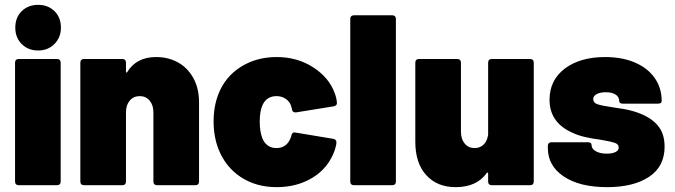

<svg xmlns="http://www.w3.org/2000/svg" viewBox="-20 -763 2780 791"><path d="M43 -649Q43 -691 69.5 -717Q96 -743 137 -743Q178 -743 204.5 -717Q231 -691 231 -649Q231 -609 204.5 -582Q178 -555 137 -555Q96 -555 69.5 -581.5Q43 -608 43 -649ZM57 -520H215Q222 -520 226 -516Q230 -512 230 -505V-15Q230 -8 226 -4Q222 0 215 0H57Q50 0 46 -4Q42 -8 42 -15V-505Q42 -512 46 -516Q50 -520 57 -520Z M800 -341V-15Q800 -8 796 -4Q792 0 785 0H627Q620 0 616 -4Q612 -8 612 -15V-300Q612 -330 596.5 -348.5Q581 -367 556 -367Q530 -367 514.5 -348.5Q499 -330 499 -300V-15Q499 -8 495 -4Q491 0 484 0H326Q319 0 315 -4Q311 -8 311 -15V-505Q311 -512 315 -516Q319 -520 326 -520H484Q491 -520 495 -516Q499 -512 499 -505V-469Q499 -465 501 -464Q503 -463 504 -466Q542 -528 623 -528Q673 -528 713 -506Q753 -484 776.5 -441.5Q800 -399 800 -341Z M880 -149Q860 -200 860 -263Q860 -325 880 -376Q908 -447 972 -487.5Q1036 -528 1120 -528Q1205 -528 1270.5 -485.5Q1336 -443 1359 -379Q1366 -361 1368 -341V-338Q1368 -328 1355 -325L1200 -300H1197Q1184 -300 1183 -313L1179 -327Q1174 -344 1157.5 -355.5Q1141 -367 1119 -367Q1079 -367 1062 -331Q1050 -306 1050 -262Q1050 -221 1061 -193Q1078 -153 1119 -153Q1163 -153 1179 -199L1180 -203Q1183 -220 1197 -217L1353 -191Q1366 -188 1366 -177Q1366 -165 1359 -144Q1333 -71 1268.5 -31.5Q1204 8 1120 8Q1035 8 972 -33.5Q909 -75 880 -149Z M1438 -700H1596Q1603 -700 1607 -696Q1611 -692 1611 -685V-15Q1611 -8 1607 -4Q1603 0 1596 0H1438Q1431 0 1427 -4Q1423 -8 1423 -15V-685Q1423 -692 1427 -696Q1431 -700 1438 -700Z M2006 -520H2164Q2171 -520 2175 -516Q2179 -512 2179 -505V-15Q2179 -8 2175 -4Q2171 0 2164 0H2006Q1999 0 1995 -4Q1991 -8 1991 -15V-48Q1991 -51 1989 -52Q1987 -53 1985 -50Q1944 8 1857 8Q1781 8 1736 -41.5Q1691 -91 1691 -179V-505Q1691 -512 1695 -516Q1699 -520 1706 -520H1864Q1871 -520 1875 -516Q1879 -512 1879 -505V-220Q1879 -190 1894.5 -171.5Q1910 -153 1935 -153Q1957 -153 1971.5 -166.5Q1986 -180 1990 -203Q1991 -205 1991 -209V-505Q1991 -512 1995 -516Q1999 -520 2006 -520Z M2237 -153V-162Q2237 -169 2241 -173Q2245 -177 2252 -177H2402Q2417 -177 2417 -166Q2417 -150 2434.5 -140Q2452 -130 2480 -130Q2502 -130 2515.5 -136.5Q2529 -143 2529 -155Q2529 -169 2513 -174.5Q2497 -180 2456 -187Q2418 -192 2388 -199Q2358 -206 2330 -220Q2244 -262 2244 -352Q2244 -433 2307 -480.5Q2370 -528 2473 -528Q2543 -528 2595.5 -505.5Q2648 -483 2677 -442Q2706 -401 2706 -347Q2706 -336 2691 -336H2546Q2531 -336 2531 -347Q2531 -364 2516 -373.5Q2501 -383 2476 -383Q2453 -383 2438.5 -375.5Q2424 -368 2424 -355Q2424 -339 2443 -333Q2462 -327 2504 -321Q2509 -320 2542.5 -315Q2576 -310 2607 -299Q2661 -280 2689.5 -246.5Q2718 -213 2718 -159Q2718 -77 2654 -34.5Q2590 8 2481 8Q2368 8 2302.5 -36Q2237 -80 2237 -153Z"/></svg>

Font: Barlow Black
Style: Regular
Weight: 900
Designer: Jeremy Tribby
Foundry: Tribby Type
Version: Version 1.422